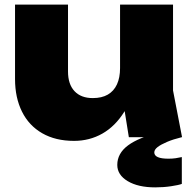

<svg xmlns="http://www.w3.org/2000/svg" viewBox="-20 -593 832 830"><path d="M300 16Q220 16 162.5 -17Q105 -50 75 -110.5Q45 -171 45 -251V-573H274V-284Q274 -229 302 -199Q330 -169 381 -169Q420 -169 446 -184Q472 -199 485.5 -228Q499 -257 499 -299L568 -263Q556 -172 517 -109.5Q478 -47 422.5 -15.5Q367 16 300 16ZM537 0 499 -237V-573H728V-202L767 0ZM672 -21 743 -12V0H766Q729 9 702 20.5Q675 32 661 43Q647 54 647 66Q647 93 708 93Q725 93 739 91Q753 89 766 86V202Q753 207 720 212Q687 217 651 217Q577 217 532 190Q487 163 487 120Q487 70 533.5 35.5Q580 1 672 -21Z"/></svg>

Font: Unbounded ExtraBold
Style: Regular
Weight: 800
Designer: Luke Prowse, Jean-Baptiste Morizot, Fátima Lázaro, Florian Runge
Foundry: NaN
Version: Version 1.701;gftools[0.9.28.dev5+ged2979d]